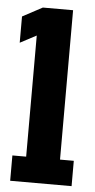

<svg xmlns="http://www.w3.org/2000/svg" viewBox="-51 -708 365 740"><g transform="rotate(5 132.0 -338.0)"><path d="M17.2 0V-98H70.5V-566.5L7.5 -533.2V-634.8L84.5 -676H201.5V-98H254.8V0Z"/></g></svg>

Font: Anybody UltraCondensed Thin
Style: Regular
Weight: 100
Width: 1
Designer: Tyler Finck
Foundry: Etcetera Type Company
Version: Version 1.110